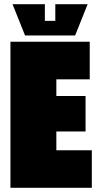

<svg xmlns="http://www.w3.org/2000/svg" viewBox="-20 -900 480 920"><path d="M30 0V-700H410V-520H250V-440H390V-270H250V-180H420V0ZM245 -880H400L340 -730H100L40 -880H195V-800H245Z"/></svg>

Font: Tektur Condensed Black
Style: Regular
Weight: 900
Width: 3
Designer: Adam Jagosz
Foundry: Adam Jagosz
Version: Version 1.005;gftools[0.9.30]